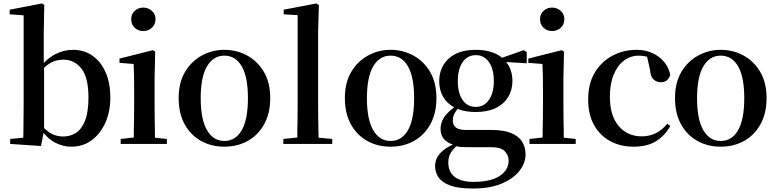

<svg xmlns="http://www.w3.org/2000/svg" viewBox="-20 -835 4510 1114"><path d="M39.1 0V-28.8L115.2 -36.1Q116.2 -64.9 116.2 -99.9Q116.2 -134.8 116.7 -169.9Q117.2 -205.1 117.2 -232.9V-746.1L36.1 -752V-778.8L223.1 -814.9L236.8 -806.2L233.9 -647.9V-469.2Q265.1 -502 299.8 -520Q350.1 -545.9 403.8 -545.9Q466.8 -545.9 514.9 -512.9Q563 -480 591.6 -418Q620.1 -356 620.1 -269Q620.1 -187 591.1 -122.6Q562 -58.1 511.5 -21Q460.9 16.1 393.1 16.1Q344.2 16.1 296.9 -8.8Q262.2 -27.8 232.9 -64L217.8 12.2ZM235.8 -91.8Q259.8 -68.8 283.2 -57.1Q313 -43 347.2 -43Q386.2 -43 419.2 -63Q452.1 -83 472.7 -133.1Q493.2 -183.1 493.2 -270Q493.2 -384.8 452.6 -436.8Q412.1 -488.8 349.1 -488.8Q328.1 -488.8 305.7 -483.4Q283.2 -478 257.8 -460Q248 -453.1 235.8 -441.9Z M680.2 0V-28.8L756.3 -37.1Q756.3 -49.8 756.3 -66.9Q757.3 -107.9 757.8 -153.6Q758.3 -199.2 758.3 -232.9V-301.8Q758.3 -353 757.8 -390.6Q757.3 -428.2 755.4 -463.9L673.3 -470.2V-495.1L867.2 -543.9L880.4 -535.2L877 -386.2V-232.9Q877 -199.2 877.4 -153.6Q877.9 -107.9 878.9 -66.9Q878.9 -49.8 878.9 -36.1L948.2 -28.8V0ZM811 -654.8Q782.2 -654.8 761.7 -673.8Q741.2 -692.9 741.2 -724.1Q741.2 -752.9 761.7 -772Q782.2 -791 811 -791Q840.3 -791 861.3 -772Q882.3 -752.9 882.3 -724.1Q882.3 -692.9 861.3 -673.8Q840.3 -654.8 811 -654.8Z M1281.7 16.1Q1206.5 16.1 1146.5 -17.3Q1086.4 -50.8 1051.5 -113.8Q1016.6 -176.8 1016.6 -266.1Q1016.6 -356 1053.7 -418Q1090.8 -480 1151.1 -512.9Q1211.4 -545.9 1281.7 -545.9Q1352.5 -545.9 1413.1 -513.4Q1473.6 -481 1510.7 -418.5Q1547.9 -356 1547.9 -266.1Q1547.9 -176.8 1512.2 -113.3Q1476.6 -49.8 1416.5 -16.8Q1356.4 16.1 1281.7 16.1ZM1281.7 -17.1Q1346.7 -17.1 1382.6 -79.6Q1418.5 -142.1 1418.5 -265.1Q1418.5 -388.2 1382.6 -450.2Q1346.7 -512.2 1281.7 -512.2Q1217.8 -512.2 1181.2 -450.2Q1144.5 -388.2 1144.5 -265.1Q1144.5 -142.1 1181.2 -79.6Q1217.8 -17.1 1281.7 -17.1Z M1624 0V-28.8L1705.1 -37.1Q1705.1 -55.2 1705.1 -74.2Q1706.1 -113.8 1706.5 -154.8Q1707 -195.8 1707 -232.9V-747.1L1626 -752V-778.8L1814.9 -814.9L1830.1 -806.2L1825.7 -647.9V-232.9Q1825.7 -195.8 1826.2 -154.8Q1826.7 -113.8 1827.6 -74.2Q1827.6 -54.2 1828.6 -36.1L1907.7 -28.8V0Z M2246.1 16.1Q2170.9 16.1 2110.8 -17.3Q2050.8 -50.8 2015.9 -113.8Q1981 -176.8 1981 -266.1Q1981 -356 2018.1 -418Q2055.2 -480 2115.5 -512.9Q2175.8 -545.9 2246.1 -545.9Q2316.9 -545.9 2377.4 -513.4Q2438 -481 2475.1 -418.5Q2512.2 -356 2512.2 -266.1Q2512.2 -176.8 2476.6 -113.3Q2440.9 -49.8 2380.9 -16.8Q2320.8 16.1 2246.1 16.1ZM2246.1 -17.1Q2311 -17.1 2346.9 -79.6Q2382.8 -142.1 2382.8 -265.1Q2382.8 -388.2 2346.9 -450.2Q2311 -512.2 2246.1 -512.2Q2182.1 -512.2 2145.5 -450.2Q2108.9 -388.2 2108.9 -265.1Q2108.9 -142.1 2145.5 -79.6Q2182.1 -17.1 2246.1 -17.1Z M2724.1 258.8Q2641.1 258.8 2593.3 241.5Q2545.4 224.1 2524.9 194.6Q2504.4 165 2504.4 127.9Q2504.4 84 2538.1 49.8Q2563 23.9 2607.4 3.9Q2536.1 -20 2536.1 -86.9Q2536.1 -121.1 2556.2 -153.8Q2574.2 -182.1 2615.2 -211.9Q2574.2 -234.9 2552.2 -271Q2528.3 -312 2528.3 -363.8Q2528.3 -443.8 2583.3 -494.9Q2638.2 -545.9 2741.2 -545.9Q2796.4 -545.9 2837.4 -530.8Q2870.1 -519 2893.1 -500L3019 -543.9L3036.1 -533.2V-467.8L2917 -475.1Q2953.1 -431.2 2953.1 -363.8Q2953.1 -312 2928.2 -271.5Q2903.3 -231 2856.2 -208Q2809.1 -185.1 2740.2 -185.1Q2679.2 -185.1 2635.3 -203.1Q2624 -189 2617.2 -176.8Q2607.4 -159.2 2607.4 -134.8Q2607.4 -109.9 2624.8 -95.5Q2642.1 -81.1 2683.1 -81.1H2829.1Q2900.4 -81.1 2944.3 -63.5Q2988.3 -45.9 3008.8 -13.9Q3029.3 18.1 3029.3 61Q3029.3 110.8 2993.7 156.5Q2958 202.1 2890.1 230.5Q2822.3 258.8 2724.1 258.8ZM2627 13.2Q2608.4 33.2 2596.2 49.8Q2581.1 74.2 2581.1 107.9Q2581.1 163.1 2618.7 191.7Q2656.2 220.2 2725.1 220.2Q2828.1 220.2 2879.6 185.5Q2931.2 150.9 2931.2 96.2Q2931.2 66.9 2909.2 43Q2887.2 19 2830.1 19H2713.4Q2679.2 19 2658.2 18.1Q2642.1 17.1 2627 13.2ZM2740.2 -214.8Q2789.1 -214.8 2817.1 -255.9Q2845.2 -296.9 2845.2 -363.8Q2845.2 -435.1 2816.7 -475.1Q2788.1 -515.1 2741.2 -515.1Q2692.4 -515.1 2664.3 -474.6Q2636.2 -434.1 2636.2 -363.8Q2636.2 -295.9 2663.8 -255.4Q2691.4 -214.8 2740.2 -214.8Z M3052.2 0V-28.8L3128.4 -37.1Q3128.4 -49.8 3128.4 -66.9Q3129.4 -107.9 3129.9 -153.6Q3130.4 -199.2 3130.4 -232.9V-301.8Q3130.4 -353 3129.9 -390.6Q3129.4 -428.2 3127.4 -463.9L3045.4 -470.2V-495.1L3239.3 -543.9L3252.4 -535.2L3249 -386.2V-232.9Q3249 -199.2 3249.5 -153.6Q3250 -107.9 3251 -66.9Q3251 -49.8 3251 -36.1L3320.3 -28.8V0ZM3183.1 -654.8Q3154.3 -654.8 3133.8 -673.8Q3113.3 -692.9 3113.3 -724.1Q3113.3 -752.9 3133.8 -772Q3154.3 -791 3183.1 -791Q3212.4 -791 3233.4 -772Q3254.4 -752.9 3254.4 -724.1Q3254.4 -692.9 3233.4 -673.8Q3212.4 -654.8 3183.1 -654.8Z M3655.8 16.1Q3580.6 16.1 3521 -15.9Q3461.4 -47.9 3427 -108.9Q3392.6 -169.9 3392.6 -256.8Q3392.6 -351.1 3431.6 -415Q3470.7 -479 3534.7 -512.5Q3598.6 -545.9 3673.8 -545.9Q3723.6 -545.9 3764.6 -527.3Q3805.7 -508.8 3833 -476.3Q3860.4 -443.8 3868.7 -400.9Q3856.4 -357.9 3814.5 -357.9Q3789.6 -357.9 3772 -374Q3754.4 -390.1 3751.5 -430.2L3734.4 -505.9Q3711.4 -512.2 3686.5 -512.2Q3638.7 -512.2 3600.6 -483.6Q3562.5 -455.1 3540.5 -401.6Q3518.6 -348.1 3518.6 -272.9Q3518.6 -164.1 3569.6 -104Q3620.6 -43.9 3703.6 -43.9Q3748.5 -43.9 3785.6 -62.5Q3822.8 -81.1 3851.6 -117.2L3869.6 -104Q3834.5 -43.9 3783.4 -13.9Q3732.4 16.1 3655.8 16.1Z M4161.6 16.1Q4086.4 16.1 4026.4 -17.3Q3966.3 -50.8 3931.4 -113.8Q3896.5 -176.8 3896.5 -266.1Q3896.5 -356 3933.6 -418Q3970.7 -480 4031 -512.9Q4091.3 -545.9 4161.6 -545.9Q4232.4 -545.9 4293 -513.4Q4353.5 -481 4390.6 -418.5Q4427.7 -356 4427.7 -266.1Q4427.7 -176.8 4392.1 -113.3Q4356.4 -49.8 4296.4 -16.8Q4236.3 16.1 4161.6 16.1ZM4161.6 -17.1Q4226.6 -17.1 4262.5 -79.6Q4298.3 -142.1 4298.3 -265.1Q4298.3 -388.2 4262.5 -450.2Q4226.6 -512.2 4161.6 -512.2Q4097.7 -512.2 4061 -450.2Q4024.4 -388.2 4024.4 -265.1Q4024.4 -142.1 4061 -79.6Q4097.7 -17.1 4161.6 -17.1Z"/></svg>

Font: Dream Han Serif CN W16
Style: Regular
Weight: 625
Designer: Adobe
Foundry: Pal3love
Version: Version 3.00; Sans 2.004; Serif 2.001